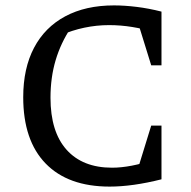

<svg xmlns="http://www.w3.org/2000/svg" viewBox="-20 -683 707 711"><path d="M386 8Q232 8 149 -77.5Q66 -163 66 -323Q66 -430 106 -506Q146 -582 221.5 -622.5Q297 -663 402 -663Q441 -663 486 -657.5Q531 -652 578 -640L556 -563Q513 -576 470 -583Q427 -590 384 -590Q338 -590 292.5 -580.5Q247 -571 204 -552L243 -581Q205 -524 186 -460Q167 -396 167 -321Q167 -195 226.5 -128.5Q286 -62 395 -62Q429 -62 468 -69.5Q507 -77 552 -92L578 -19Q471 8 386 8ZM478 -17 540 -218H578V-19ZM540 -441 478 -641 578 -640V-441Z"/></svg>

Font: Piazzolla 24pt Medium
Style: Regular
Weight: 500
Designer: Juan Pablo del Peral
Foundry: Huerta Tipografica
Version: Version 2.005